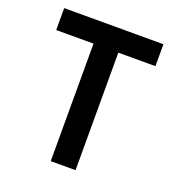

<svg xmlns="http://www.w3.org/2000/svg" viewBox="-132 -831 863 938"><g transform="rotate(20 300.0 -362.5)"><path d="M365 0H236V-611H42V-725H558V-611H365Z"/></g></svg>

Font: JuliaMono Latin
Style: Bold
Weight: 700
Monospace: yes
Designer: cormullion
Foundry: corm
Version: Version 0.038; ttfautohint (v1.8)